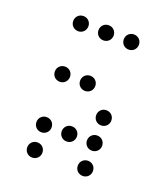

<svg xmlns="http://www.w3.org/2000/svg" viewBox="-109 -657 619 714"><g transform="rotate(20 200.0 -300.0)"><path d="M100 -520C117 -520 130 -533 130 -550C130 -567 117 -580 100 -580C83 -580 70 -567 70 -550C70 -533 83 -520 100 -520ZM200 -520C217 -520 230 -533 230 -550C230 -567 217 -580 200 -580C183 -580 170 -567 170 -550C170 -533 183 -520 200 -520ZM300 -520C317 -520 330 -533 330 -550C330 -567 317 -580 300 -580C283 -580 270 -567 270 -550C270 -533 283 -520 300 -520ZM100 -320C117 -320 130 -333 130 -350C130 -367 117 -380 100 -380C83 -380 70 -367 70 -350C70 -333 83 -320 100 -320ZM200 -320C217 -320 230 -333 230 -350C230 -367 217 -380 200 -380C183 -380 170 -367 170 -350C170 -333 183 -320 200 -320ZM300 -220C317 -220 330 -233 330 -250C330 -267 317 -280 300 -280C283 -280 270 -267 270 -250C270 -233 283 -220 300 -220ZM100 -120C117 -120 130 -133 130 -150C130 -167 117 -180 100 -180C83 -180 70 -167 70 -150C70 -133 83 -120 100 -120ZM200 -120C217 -120 230 -133 230 -150C230 -167 217 -180 200 -180C183 -180 170 -167 170 -150C170 -133 183 -120 200 -120ZM300 -120C317 -120 330 -133 330 -150C330 -167 317 -180 300 -180C283 -180 270 -167 270 -150C270 -133 283 -120 300 -120ZM100 -20C117 -20 130 -33 130 -50C130 -67 117 -80 100 -80C83 -80 70 -67 70 -50C70 -33 83 -20 100 -20ZM300 -20C317 -20 330 -33 330 -50C330 -67 317 -80 300 -80C283 -80 270 -67 270 -50C270 -33 283 -20 300 -20Z"/></g></svg>

Font: TINY 5x3 60
Style: Regular
Weight: 150
Designer: Jack Halten Fahnestock
Foundry: Velvetyne Type Foundry
Version: Version 1.002;hotconv 1.0.109;makeotfexe 2.5.65596